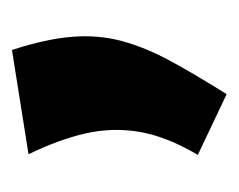

<svg xmlns="http://www.w3.org/2000/svg" viewBox="-58 -128 390 313"><g transform="rotate(-90 136.5 28.0)"><path d="M139 203 40 156Q70 105 77.5 61Q85 17 75 -27Q65 -71 41 -120L211 -147Q229 -92 232.5 -49Q236 -6 225.5 32.5Q215 71 193 111.5Q171 152 139 203Z"/></g></svg>

Font: Marhey Light
Style: Bold
Weight: 700
Version: Version 1.000